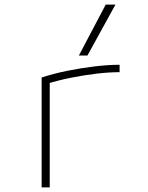

<svg xmlns="http://www.w3.org/2000/svg" viewBox="-20 -810 640 830"><path d="M160 -475Q212 -492 271.5 -504Q331 -516 389.5 -523Q448 -530 497 -530V-498Q451 -498 396.5 -491.5Q342 -485 287 -474Q232 -463 184 -448L195 -465V0H160ZM358 -570H321L437 -790H479Z"/></svg>

Font: M PLUS Code Latin Expanded ExtraLight
Style: Regular
Weight: 250
Width: 7
Designer: Coji Morishita
Foundry: UNDERFOREST DESIGN
Version: Version 1.002; ttfautohint (v1.8.3)